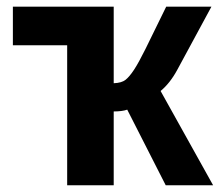

<svg xmlns="http://www.w3.org/2000/svg" viewBox="-20 -548 663 568"><path d="M178.7 -414.1H18.1V-528.3H316.4V-301.8Q339.8 -302.7 351.3 -311.8Q362.8 -320.8 376.5 -341.6Q390.1 -362.3 410.2 -402.8L471.7 -528.3H605.5L504.9 -342.3Q483.4 -302.2 455.1 -278.8L610.4 0H470.2L356.4 -223.6Q341.3 -218.3 316.4 -218.3V0H178.7Z"/></svg>

Font: Arial
Style: Bold
Weight: 700
Designer: Steve Matteson
Foundry: Ascender Corporation
Version: Version 2.00.3